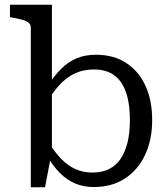

<svg xmlns="http://www.w3.org/2000/svg" viewBox="-20 -778 710 810"><path d="M375 11Q332 11 297 -4Q262 -19 233.5 -47.5Q205 -76 180 -117L183 -181Q209 -138 237.5 -108.5Q266 -79 298.5 -64.5Q331 -50 371 -50Q410 -50 439.5 -64.5Q469 -79 488.5 -107.5Q508 -136 518 -177Q528 -218 528 -271Q528 -323 519 -362.5Q510 -402 491.5 -429.5Q473 -457 444.5 -471Q416 -485 377 -485Q335 -485 301 -470.5Q267 -456 238 -427Q209 -398 182 -353L180 -414Q207 -456 236.5 -486Q266 -516 302 -531.5Q338 -547 385 -547Q460 -547 513 -512Q566 -477 594 -415.5Q622 -354 622 -271Q622 -189 592.5 -125.5Q563 -62 508 -25.5Q453 11 375 11ZM110 -659Q110 -674 101.5 -681.5Q93 -689 76 -694Q59 -699 32 -704L22 -706V-758H199V-121L194 -114L170 12H110Z"/></svg>

Font: Roboto Serif
Style: Regular
Weight: 400
Designer: Greg Gazdowicz
Foundry: Commercial Type
Version: Version 1.008